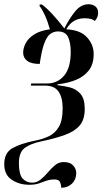

<svg xmlns="http://www.w3.org/2000/svg" viewBox="-50 -681 493 904"><path d="M238 203Q238 188 232.5 176Q227 164 207 164Q185 164 168.5 170Q152 176 133.5 182.5Q115 189 88 189Q41 189 5.5 165.5Q-30 142 -30 92Q-30 39 8 17Q46 -5 116 -19Q152 -26 181 -40Q210 -54 227.5 -84.5Q245 -115 245 -171Q245 -222 225.5 -250Q206 -278 161 -278H95L97 -288H171Q221 -288 252 -325Q283 -362 283 -436Q283 -480 270.5 -506.5Q258 -533 223 -533Q203 -533 187 -521.5Q171 -510 158.5 -477Q146 -444 137 -380Q97 -380 78 -394.5Q59 -409 59 -433Q59 -455 71.5 -478.5Q84 -502 112 -519.5Q140 -537 185 -543Q174 -582 161 -610Q148 -638 136 -653L137 -660H147Q169 -644 196 -615Q223 -586 253 -547Q276 -593 303.5 -627Q331 -661 367 -661Q387 -661 399.5 -650.5Q412 -640 412 -620Q412 -609 407.5 -599Q403 -589 396 -582Q384 -595 348 -595Q291 -595 262 -543Q328 -540 359.5 -505.5Q391 -471 391 -427Q391 -378 367.5 -348.5Q344 -319 305.5 -304Q267 -289 221 -284L220 -280Q249 -277 279 -269.5Q309 -262 329 -239Q349 -216 349 -168Q349 -118 325 -90Q301 -62 255 -45.5Q209 -29 143 -15Q94 -5 66.5 15.5Q39 36 39 87Q39 140 56.5 159.5Q74 179 101 179Q124 179 142 164Q160 149 176 130Q192 111 209.5 96.5Q227 82 250 82Q280 82 294.5 98Q309 114 309 134Q309 164 289 183.5Q269 203 238 203Z"/></svg>

Font: Noto Serif Display ExtraCondensed SemiBold
Style: Italic
Weight: 600
Width: 2
Italic angle: -12°
Designer: Monotype Design Team
Foundry: Monotype Imaging Inc.
Version: Version 2.009